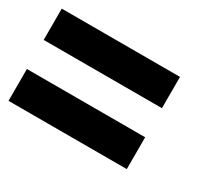

<svg xmlns="http://www.w3.org/2000/svg" viewBox="-76 -703 674 606"><g transform="rotate(30 260.5 -400.0)"><path d="M431 -232V-348H0V-232ZM431 -454V-568H0V-454Z"/></g></svg>

Font: MintSans
Style: Bold
Weight: 700
Version: Version 2.0